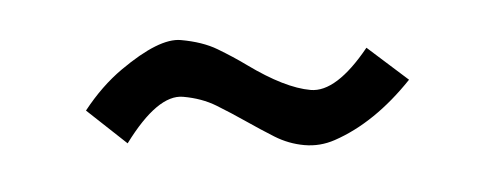

<svg xmlns="http://www.w3.org/2000/svg" viewBox="-27 -815 579 225"><g transform="rotate(5 263.0 -703.0)"><path d="M397 -771C376.6 -734.3 356.3 -716 336.1 -716C315.9 -716 290.4 -723.5 259.5 -738.5C247.8 -744.2 235.8 -749.3 223.5 -754C211.2 -758.7 196.5 -761 179.5 -761C162.5 -761 140.6 -747.6 113.7 -720.7C99.4 -706.4 86.9 -689.2 76 -669L128 -635C148 -675 168 -695 188 -695C202.7 -695 216 -692.7 228 -688C240 -683.3 251.8 -678.3 263.5 -673C275.2 -667.7 286.8 -662.7 298.5 -658C310.2 -653.3 322.2 -651 334.5 -651C346.8 -651 358.5 -654 369.5 -660C399.4 -676.3 426.2 -702.3 450 -738Z"/></g></svg>

Font: GI
Style: Regular
Weight: 400
Designer: Alfredo Marco Pradil
Version: Version 1.01 2015